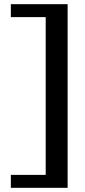

<svg xmlns="http://www.w3.org/2000/svg" viewBox="-20 -770 405 920"><path d="M304 130H32V68H199V-688H32V-750H304Z"/></svg>

Font: Roboto Serif Medium
Style: Regular
Weight: 500
Designer: Greg Gazdowicz
Foundry: Commercial Type
Version: Version 1.008